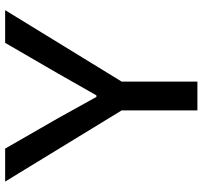

<svg xmlns="http://www.w3.org/2000/svg" viewBox="-40 -728 769 728"><g transform="rotate(-90 344.0 -364.5)"><path d="M289 0V-287L19 -729H144L259 -529L340 -383H346L429 -529L545 -729H669L398 -287V0Z"/></g></svg>

Font: Mona Sans ExtraLight Medium
Style: Regular
Weight: 500
Version: Version 2.000